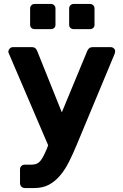

<svg xmlns="http://www.w3.org/2000/svg" viewBox="-20 -758 621 969"><path d="M352 -611Q342 -611 335.5 -617Q329 -623 329 -633V-715Q329 -725 335.5 -731.5Q342 -738 352 -738H434Q444 -738 450.5 -731.5Q457 -725 457 -715V-633Q457 -623 450.5 -617Q444 -611 434 -611ZM155 -611Q145 -611 138.5 -617Q132 -623 132 -633V-715Q132 -725 138.5 -731.5Q145 -738 155 -738H237Q247 -738 253.5 -731.5Q260 -725 260 -715V-633Q260 -623 253.5 -617Q247 -611 237 -611ZM106 191Q95 191 88 184Q81 177 81 166V97Q81 86 88 79.5Q95 73 106 73H139Q153 73 163.5 69Q174 65 182 56Q190 47 198 32Q206 17 216 -6L223 -25L26 -485Q22 -493 22 -498Q23 -507 29.5 -513.5Q36 -520 45 -520H141Q153 -520 159 -514Q165 -508 168 -500L292 -191L420 -500Q423 -508 429.5 -514Q436 -520 448 -520H540Q548 -520 554.5 -514Q561 -508 561 -500Q561 -497 560.5 -493.5Q560 -490 558 -485L368 -29Q349 17 329 57Q309 97 284 127Q259 157 227.5 174Q196 191 153 191Z"/></svg>

Font: Fz Rubik SemBd
Style: Regular
Weight: 600
Designer: Hubert and Fischer
Foundry: Hubert and Fischer
Version: Vit hóa bi FontZin.com